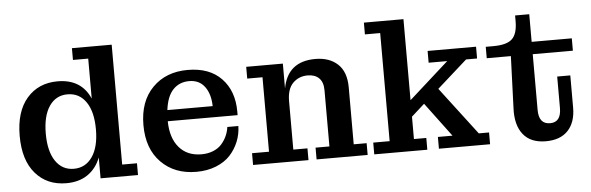

<svg xmlns="http://www.w3.org/2000/svg" viewBox="-46 -831 3052 991"><g transform="rotate(-5 1480.0 -336.0)"><path d="M262.2 9.8Q162.6 9.8 102.8 -59.3Q43 -128.4 43 -253.9Q43 -379.9 102.8 -449Q162.6 -518.1 262.2 -518.1Q384.8 -518.1 430.2 -414.1V-621.1H351.1V-682.1H557.1V-61H633.8V0H439.9V-107.9Q418 -51.8 373 -21Q328.1 9.8 262.2 9.8ZM307.1 -61Q367.7 -61 402.8 -111.8Q438 -162.6 438 -253.9Q438 -345.7 403.1 -396.2Q368.2 -446.8 307.1 -446.8Q247.1 -446.8 212.6 -396.2Q178.2 -345.7 178.2 -253.9Q178.2 -162.6 212.6 -111.8Q247.1 -61 307.1 -61Z M936 9.8Q823.2 9.8 753.7 -60.8Q684.1 -131.3 684.1 -253.9Q684.1 -377 753.7 -447.5Q823.2 -518.1 936 -518.1Q1048.8 -518.1 1110.8 -453.4Q1172.9 -388.7 1172.9 -282.2V-263.2H811Q812 -176.8 854 -127.4Q896 -78.1 969.7 -78.1Q1003.4 -78.1 1030.5 -89.1Q1057.6 -100.1 1074.5 -119.1Q1091.3 -138.2 1101.3 -160.2Q1111.3 -182.1 1114.7 -207H1171.9Q1170.9 -164.6 1155.5 -126.5Q1140.1 -88.4 1112.1 -57.6Q1084 -26.9 1038.3 -8.5Q992.7 9.8 936 9.8ZM1048.8 -320.8Q1047.4 -384.3 1019 -422.1Q990.7 -460 939 -460Q888.2 -460 855.5 -426Q822.8 -392.1 814 -320.8Z M1230 0V-61H1317.9V-446.8H1238.8V-507.8H1428.7V-378.9Q1453.6 -517.1 1597.7 -517.1Q1669.9 -517.1 1713.4 -476.8Q1756.8 -436.5 1756.8 -356V-61H1823.7V0H1559.1V-61H1630.9V-352.1Q1630.9 -394 1609.6 -415Q1588.4 -436 1550.8 -436Q1504.9 -436 1474.4 -405.5Q1443.8 -375 1443.8 -312V-61H1517.1V0Z M1857.9 0V-61H1942.9V-621.1H1863.8V-682.1H2068.8V-262.2L2274.9 -446.8H2178.7V-507.8H2429.7V-446.8H2372.6L2216.8 -308.1L2404.8 -61H2458V0H2192.9V-61H2268.6L2136.7 -237.8L2068.8 -176.8V-61H2132.8V0Z M2746.6 9.8Q2668 9.8 2629.2 -39.1Q2590.3 -87.9 2594.7 -175.8L2604.5 -443.8H2479.5V-502.9H2518.6Q2589.4 -502.9 2616.9 -529.8Q2644.5 -556.6 2644.5 -621.1V-650.9H2717.8V-507.8H2925.8V-443.8H2717.8V-154.8Q2717.8 -81.1 2776.4 -81.1Q2833.5 -81.1 2833.5 -154.8V-317.9H2901.4V-150.9Q2901.4 -75.2 2861.6 -32.7Q2821.8 9.8 2746.6 9.8Z"/></g></svg>

Font: Montagu Slab 144pt Medium
Style: Regular
Weight: 500
Designer: Florian Karsten
Foundry: Florian Karsten
Version: Version 1.000